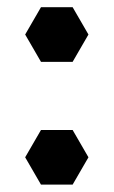

<svg xmlns="http://www.w3.org/2000/svg" viewBox="-20 -516 316 534"><path d="M226 -78.5 182 -154.5H94L50 -78.5L94 -2.5H182ZM226 -420 182 -496H94L50 -420L94 -344H182Z"/></svg>

Font: LatoHex
Style: Regular
Weight: 900
Designer: Lukasz Dziedzic
Foundry: tyPoland Lukasz Dziedzic
Version: Version 1.104; Western+Polish opensource